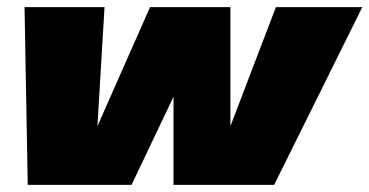

<svg xmlns="http://www.w3.org/2000/svg" viewBox="-20 -520 1039 540"><path d="M58 0 49 -500H274L254 -165L402 -500H628V-165L756 -500H999L751 0H468V-248L350 0Z"/></svg>

Font: Elaine Sans Black
Style: Italic
Weight: 900
Italic angle: -13°
Designer: Wei Huang
Foundry: Wei Huang
Version: Version 2.001;December 24, 2019;FontCreator 12.0.0.2547 64-b